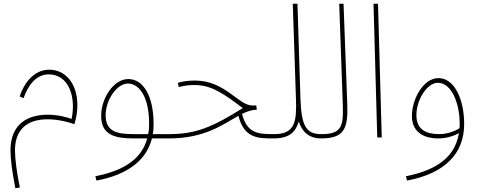

<svg xmlns="http://www.w3.org/2000/svg" viewBox="-20 -734 2570 1025"><path d="M62 271 86 267C70 189 60 116 60 69C60 -126 255 -114 377 -71C387 -101 393 -136 393 -174C393 -277 338 -362 242 -362C183 -362 119 -320 85 -219L106 -210C129 -277 172 -337 240 -337C348 -337 387 -215 362 -99C247 -141 36 -145 36 69C36 115 45 185 62 271Z M495 230C662 199 762 121 791 5H882C892 5 898 -1 898 -7C898 -14 894 -18 886 -18H796C799 -35 800 -53 800 -72C800 -220 746 -312 665 -312C586 -312 520 -209 520 -116C520 -11 596 5 697 5H766C731 134 609 183 489 207ZM697 -18C609 -18 544 -28 544 -119C544 -201 604 -288 663 -288C724 -288 776 -215 776 -75C776 -55 775 -36 771 -18Z M882 5C1075 5 1172 -71 1253 -116C1283 5 1358 5 1441 5C1452 5 1458 -1 1458 -7C1458 -13 1455 -18 1445 -18C1358 -18 1300 -20 1272 -126C1299 -139 1324 -148 1351 -148L1348 -171H1327C1252 -171 1182 -304 1021 -304C991 -304 959 -301 930 -292L934 -269C967 -278 992 -280 1021 -280C1110 -280 1178 -231 1276 -157C1117 -57 1026 -18 886 -18Z M1441 5C1525 5 1559 -30 1575 -86C1590 -36 1626 5 1693 5C1703 5 1709 -1 1709 -7C1709 -14 1705 -18 1696 -18C1616 -18 1589 -58 1584 -207L1568 -714H1543L1560 -205C1564 -87 1556 -18 1445 -18Z M1693 5C1815 5 1839 -44 1834 -177L1814 -714H1791L1810 -175C1814 -60 1804 -18 1697 -18Z M1994 0H2018L1998 -714H1974Z M2153 230C2355 192 2458 86 2458 -72C2458 -202 2407 -317 2321 -317C2239 -317 2179 -204 2179 -115C2179 -18 2258 5 2317 5C2364 5 2402 -8 2430 -23C2406 127 2275 181 2147 207ZM2203 -119C2203 -203 2261 -292 2317 -292C2394 -292 2434 -176 2434 -75C2434 -66 2434 -57 2433 -49C2409 -34 2369 -18 2324 -18C2255 -18 2203 -42 2203 -119Z"/></svg>

Font: Noto Sans Arabic UI SmCn Th
Style: Regular
Weight: 100
Width: 4
Designer: Monotype Design Team, Nadine Chahine and Nizar Qandah
Foundry: Monotype Imaging Inc.
Version: Version 2.010